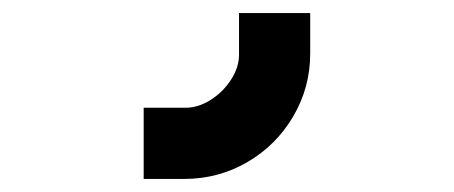

<svg xmlns="http://www.w3.org/2000/svg" viewBox="-20 -121 695 294"><path d="M200 44H264Q283.5 44 302.5 32Q321.5 20 333.8 1Q346 -18 346 -37V-101H455V-39Q455 13 429 57.2Q403 101.5 358.8 127.2Q314.5 153 262 153H200Z"/></svg>

Font: Urbanist
Style: Regular
Weight: 400
Designer: Corey Hu
Foundry: Corey Hu
Version: Version 1.2; befe77262ef67d88f1d94aa3d2e49ef1327b4483